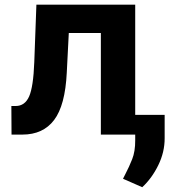

<svg xmlns="http://www.w3.org/2000/svg" viewBox="-20 -565 741 806"><path d="M28.4 0 27.7 -120H45.8Q84.5 -120 102.3 -160.2Q120 -200.3 123.9 -304L132.8 -545.5H547.6V0H403.4V-426.5H268.8L260.3 -259.9Q253.6 -122.5 207.2 -61.3Q160.9 0 73.9 0ZM671.2 -82.7V14.9Q671.5 73.2 644.5 128.4Q617.5 183.6 577.1 220.9L496.4 185.4Q498.9 180.4 501.4 175.4Q503.9 170.5 506.4 165.5Q521.7 136.4 534.8 103.5Q547.9 70.7 547.6 23.8V-82.7Z"/></svg>

Font: Inter UI
Style: Bold
Weight: 700
Designer: Rasmus Andersson
Foundry: rsms
Version: 3.2;8d6f07862